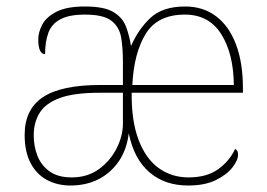

<svg xmlns="http://www.w3.org/2000/svg" viewBox="-20 -562 823 592"><path d="M197 10Q158 10 126 -6.5Q94 -23 75 -58Q56 -93 56 -146Q56 -225 112.5 -262.5Q169 -300 290 -300H359V-371Q359 -414 353.5 -446.5Q348 -479 323.5 -498Q299 -517 242 -517Q193 -517 166 -502.5Q139 -488 129 -460.5Q119 -433 119 -395Q109 -395 103.5 -406Q98 -417 98 -441Q98 -462 110 -485.5Q122 -509 153.5 -525.5Q185 -542 242 -542Q301 -542 329.5 -525Q358 -508 368.5 -480Q379 -452 384 -420Q406 -471 443.5 -506.5Q481 -542 551 -542Q606 -542 646 -512Q686 -482 707.5 -425.5Q729 -369 729 -290V-276H386Q385 -190 407 -131.5Q429 -73 469 -44Q509 -15 561 -15Q618 -15 653 -40.5Q688 -66 705 -103Q710 -100 712 -96Q714 -92 714 -85Q714 -68 696.5 -45.5Q679 -23 645 -6.5Q611 10 560 10Q488 10 440.5 -31Q393 -72 377 -151Q371 -101 346.5 -65Q322 -29 284 -9.5Q246 10 197 10ZM201 -15Q250 -15 285 -40.5Q320 -66 339.5 -104.5Q359 -143 359 -181V-276H287Q209 -276 165 -260Q121 -244 102.5 -214.5Q84 -185 84 -145Q84 -111 95.5 -81.5Q107 -52 133 -33.5Q159 -15 201 -15ZM701 -300Q700 -397 662 -457Q624 -517 550 -517Q466 -517 429.5 -458Q393 -399 388 -300Z"/></svg>

Font: Noto Serif Bengali Thin
Style: Regular
Weight: 250
Version: Version 2.003